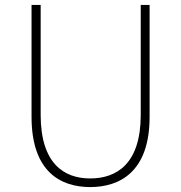

<svg xmlns="http://www.w3.org/2000/svg" viewBox="-20 -746 734 779"><path d="M346 13C464 13 587 -47 587 -272V-726H551V-280C551 -81 453 -22 346 -22C241 -22 145 -81 145 -280V-726H108V-272C108 -47 228 13 346 13Z"/></svg>

Font: Genne Gothic ExtraLight
Style: Regular
Weight: 250
Designer: Ryoko NISHIZUKA (kana & ideographs); Paul D. Hunt (Latin, Greek & Cyrillic); Wenlong ZHANG (bopomofo); Sandoll Communica
Foundry: Adobe Systems Incorporated
Version: Version 1.004;PS 1.004;hotconv 16.6.51;makeotf.lib2.5.65220